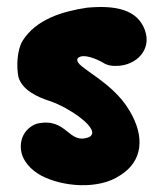

<svg xmlns="http://www.w3.org/2000/svg" viewBox="-20 -528 470 551"><path d="M208 -343.8C201.2 -351.6 197.3 -360.4 210 -365.2C224.6 -371.1 254.9 -360.4 276.4 -347.7C287.1 -340.8 300.8 -337.9 315.4 -338.9C370.1 -339.8 417 -384.8 395.5 -442.4C374 -500 313.5 -513.7 229.5 -505.9C158.2 -495.1 84 -472.7 44.9 -411.1C29.3 -385.7 26.4 -336.9 33.2 -305.7C44.9 -269.5 85.9 -250 122.1 -238.3C178.7 -219.7 273.4 -155.3 236.3 -134.8C174.8 -110.4 173.8 -193.4 85 -172.9C53.7 -161.1 37.1 -132.8 40 -100.6C43 -66.4 69.3 -40 97.7 -24.4C160.2 8.8 263.7 16.6 324.2 -24.4C389.6 -64.5 396.5 -134.8 352.5 -209C325.2 -255.9 285.2 -287.1 242.2 -317.4C239.3 -319.3 214.8 -336.9 208 -343.8Z"/></svg>

Font: Day Care
Style: Regular
Weight: 400
Designer: Noponies
Version: Version 1.000;PS 001.000;hotconv 1.0.88;makeotf.lib2.5.64775